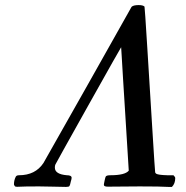

<svg xmlns="http://www.w3.org/2000/svg" viewBox="-20 -736 734 756"><path d="M240 0Q226 0 192 -1Q158 -2 135 -2Q74 -2 62 -1Q45 0 41.5 -1Q38 -2 36 -7Q35 -8 35 -11Q35 -26 42 -40Q45 -46 55 -46Q119 -46 151 -94Q153 -97 325.5 -402.5Q498 -708 498 -709Q505 -716 526 -716Q543 -716 549 -710Q550 -709 560 -548Q570 -387 580 -224Q590 -61 591 -57Q594 -52 595 -52Q603 -47 638 -46H663Q670 -39 670 -35Q670 -13 657 0H644Q613 -2 530 -2Q509 -2 467 -1.5Q425 -1 405 -1Q389 -1 389 -8Q389 -12 392 -25.5Q395 -39 396 -40Q398 -46 415 -46Q472 -46 487 -64L472 -306Q468 -365 464.5 -426Q461 -487 459 -518L457 -550Q456 -550 328 -321.5Q200 -93 198 -88Q196 -84 196 -76Q196 -50 243 -46Q262 -46 262 -36Q262 -31 259 -22Q256 -7 253.5 -3.5Q251 0 240 0Z"/></svg>

Font: MathJax_Math
Style: Regular
Weight: 400
Version: Version 1.1